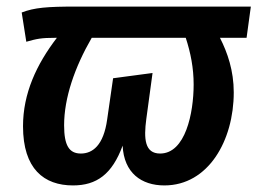

<svg xmlns="http://www.w3.org/2000/svg" viewBox="-20 -549 783 584"><path d="M743 -529H213C123 -529 85 -526 46 -511L60 -422C92 -431 105 -434 149 -434H153C91 -353 50 -265 50 -165C50 -35 114 15 202 15C274 15 321 -19 353 -106C357 -23 410 15 480 15C614 15 691 -122 691 -268C691 -334 672 -389 649 -434H730ZM569 -292C569 -205 544 -82 467 -82C420 -82 417 -127 425 -187L444 -327L324 -311L306 -186C295 -106 261 -82 226 -82C190 -82 175 -107 175 -168C175 -251 207 -344 259 -434H545C560 -388 569 -342 569 -292Z"/></svg>

Font: Fira Sans Medium
Style: Italic
Weight: 500
Italic angle: -8°
Designer: bBox Type GmbH & Carrois Corporate GbR & Edenspiekermann AG
Foundry: bBox Type GmbH & Carrois Corporate GbR & Edenspiekermann AG
Version: Version 4.301;PS 004.301;hotconv 1.0.88;makeotf.lib2.5.64775